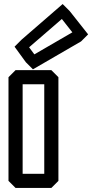

<svg xmlns="http://www.w3.org/2000/svg" viewBox="-20 -895 478 950"><path d="M92 -478H199V-35H92ZM57 -548 22 -513V0L57 35H234L269 0V-513L234 -548ZM124 -661 286 -801 338 -735 150 -626ZM87 -699 52 -664 108 -587 143 -552 381 -690 416 -725 325 -840 290 -875Z"/></svg>

Font: Hussar Press
Style: Bold
Weight: 700
Foundry: Cannot Into Space Fonts
Version: Version 1.43